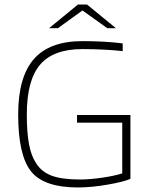

<svg xmlns="http://www.w3.org/2000/svg" viewBox="-20 -818 652 845"><path d="M518 -278H319V-312H554V-31Q526 -18 454 -5.5Q382 7 323 7Q173 7 116.5 -64Q60 -135 60 -314Q60 -479 129 -558Q198 -637 343 -637Q389 -637 436 -634.5Q483 -632 520 -627V-593Q486 -597 438 -599.5Q390 -602 343 -602Q215 -602 156.5 -533.5Q98 -465 98 -314Q98 -236 107.5 -184.5Q117 -133 138 -101Q162 -62 207 -45Q252 -28 333 -28Q374 -28 429.5 -36Q485 -44 518 -55ZM490 -694H452L343 -772L235 -694H196L323 -798H363Z"/></svg>

Font: Blinker ExtraLight
Style: Regular
Weight: 200
Designer: Juergen Huber
Foundry: supertype
Version: Version 1.017;hotconv 1.0.117;makeotfexe 2.5.65602